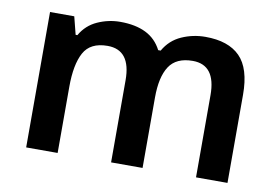

<svg xmlns="http://www.w3.org/2000/svg" viewBox="-64 -655 1092 757"><g transform="rotate(10 482.0 -276.0)"><path d="M702 -552Q794 -552 840.5 -505Q887 -458 887 -353V0H761V-329Q761 -450 669 -450Q603 -450 575 -407Q547 -364 547 -282V0H421V-329Q421 -450 328 -450Q259 -450 233 -402Q207 -354 207 -265V0H81V-542H178L196 -471H203Q227 -513 270.5 -532.5Q314 -552 361 -552Q422 -552 463.5 -531.5Q505 -511 527 -468H537Q562 -512 607 -532Q652 -552 702 -552Z"/></g></svg>

Font: Noto Sans Gujarati UI SemiBold
Style: Regular
Weight: 600
Designer: Jelle Bosma - Monotype Design Team, Universal Thirst
Foundry: Monotype Imaging Inc.
Version: Version 2.106; ttfautohint (v1.8.4.7-5d5b)